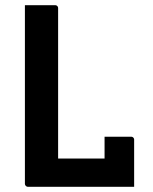

<svg xmlns="http://www.w3.org/2000/svg" viewBox="-20 -720 590 740"><path d="M87 0Q85 0 83 -1Q81 -2 79.5 -3.5Q78 -5 77 -7Q76 -9 76 -11Q76 -90 76 -169.5Q76 -249 76 -327Q76 -405 76 -477.5Q76 -550 76 -614Q76 -636 76 -657.5Q76 -679 76 -700Q106 -700 135 -700Q164 -700 193 -700Q196 -700 198.5 -698.5Q201 -697 202.5 -694.5Q204 -692 204 -689Q204 -617 204 -544.5Q204 -472 204 -399Q204 -326 204 -253.5Q204 -181 204 -109H402Q426 -109 442 -103Q458 -97 468.5 -83.5Q479 -70 486 -49.5Q493 -29 497 0ZM383 -193Q402 -193 418.5 -193Q435 -193 451.5 -193Q468 -193 486 -193Q489 -193 491.5 -191.5Q494 -190 495.5 -187.5Q497 -185 497 -182Q497 -164 497 -140.5Q497 -117 497 -91.5Q497 -66 497 -42.5Q497 -19 497 0Q454 -4 428.5 -16Q403 -28 393 -48Q383 -68 383 -95Q383 -110 383 -127.5Q383 -145 383 -162Q383 -179 383 -193Z"/></svg>

Font: Recursive SemiBold
Style: Regular
Weight: 600
Version: Version 1.085